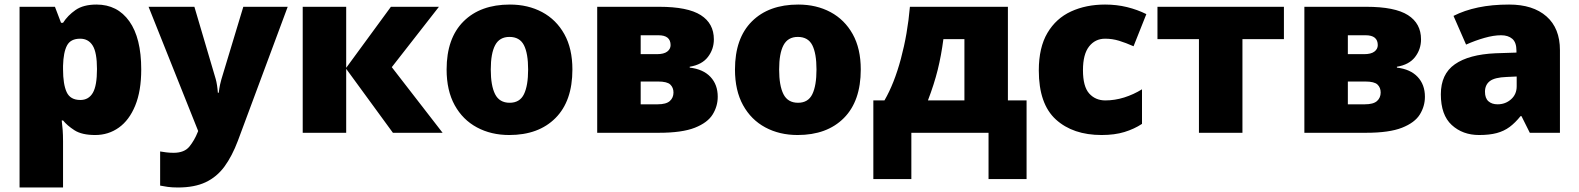

<svg xmlns="http://www.w3.org/2000/svg" viewBox="-20 -583 6933 843"><path d="M403.8 -563Q495.6 -563 547.9 -489.5Q600.1 -416 600.1 -277.8Q600.1 -183.6 573.7 -119.4Q547.4 -55.2 501.7 -22.7Q456.1 9.8 397.9 9.8Q339.4 9.8 307.1 -11Q274.9 -31.7 256.8 -54.2H251Q253.4 -35.2 255.1 -13.2Q256.8 8.8 256.8 38.1V240.2H65.9V-553.2H221.2L248 -482.9H256.8Q277.3 -515.1 311.8 -539.1Q346.2 -563 403.8 -563ZM332 -413.1Q290 -413.1 274.2 -383.3Q258.3 -353.5 256.8 -293.9V-278.8Q256.8 -212.9 272.7 -178.5Q288.6 -144 333 -144Q369.1 -144 387.5 -175.3Q405.8 -206.5 405.8 -279.8Q405.8 -352.5 387 -382.8Q368.2 -413.1 332 -413.1Z M632.3 -553.2H833.5L927.2 -235.8Q930.2 -225.6 932.9 -208.5Q935.5 -191.4 936.5 -175.8H940.4Q942.9 -195.8 946 -210.7Q949.2 -225.6 952.1 -234.9L1048.3 -553.2H1243.2L1024.4 35.2Q999 102.5 965.6 148.2Q932.1 193.8 883.1 217Q834 240.2 761.2 240.2Q734.9 240.2 716.1 237.5Q697.3 234.9 683.1 231.9V82Q693.8 84 709.5 85.9Q725.1 87.9 742.2 87.9Q789.6 87.9 811.8 60.3Q834 32.7 848.1 -2.9L850.1 -7.8Z M1696.3 -553.2H1907.2L1700.2 -288.1L1923.3 0H1705.1L1500 -280.8V0H1309.1V-553.2H1500V-285.2Z M2493.2 -277.8Q2493.2 -139.2 2418.9 -64.7Q2344.7 9.8 2215.8 9.8Q2136.2 9.8 2074 -23.7Q2011.7 -57.1 1976.3 -121.3Q1940.9 -185.5 1940.9 -277.8Q1940.9 -415 2015.1 -489Q2089.4 -563 2218.8 -563Q2298.3 -563 2360.4 -529.8Q2422.4 -496.6 2457.8 -433.1Q2493.2 -369.6 2493.2 -277.8ZM2134.8 -277.8Q2134.8 -207 2153.8 -169.4Q2172.9 -131.8 2217.8 -131.8Q2262.2 -131.8 2280.5 -169.4Q2298.8 -207 2298.8 -277.8Q2298.8 -348.6 2280.3 -384.8Q2261.7 -420.9 2216.8 -420.9Q2173.3 -420.9 2154.1 -384.8Q2134.8 -348.6 2134.8 -277.8Z M3114.3 -410.2Q3114.3 -366.7 3088.1 -332.8Q3062 -298.8 3008.3 -290V-286.1Q3067.4 -279.3 3099.4 -245.4Q3131.3 -211.4 3131.3 -158.2Q3131.3 -116.7 3109.1 -80.6Q3086.9 -44.4 3030.8 -22.2Q2974.6 0 2873 0H2602.1V-553.2H2874Q2999.5 -553.2 3056.9 -516.6Q3114.3 -480 3114.3 -410.2ZM2924.3 -384.8Q2924.3 -428.2 2871.1 -428.2H2793V-345.2H2864.3Q2894.5 -345.2 2909.4 -356.4Q2924.3 -367.7 2924.3 -384.8ZM2937 -176.8Q2937 -198.2 2923.1 -211.7Q2909.2 -225.1 2869.1 -225.1H2793V-125H2867.2Q2904.8 -125 2920.9 -139.4Q2937 -153.8 2937 -176.8Z M3759.3 -277.8Q3759.3 -139.2 3685.1 -64.7Q3610.8 9.8 3481.9 9.8Q3402.3 9.8 3340.1 -23.7Q3277.8 -57.1 3242.4 -121.3Q3207 -185.5 3207 -277.8Q3207 -415 3281.2 -489Q3355.5 -563 3484.9 -563Q3564.5 -563 3626.5 -529.8Q3688.5 -496.6 3723.9 -433.1Q3759.3 -369.6 3759.3 -277.8ZM3400.9 -277.8Q3400.9 -207 3419.9 -169.4Q3439 -131.8 3483.9 -131.8Q3528.3 -131.8 3546.6 -169.4Q3564.9 -207 3564.9 -277.8Q3564.9 -348.6 3546.4 -384.8Q3527.8 -420.9 3482.9 -420.9Q3439.5 -420.9 3420.2 -384.8Q3400.9 -348.6 3400.9 -277.8Z M4405.3 -553.2V-142.1H4487.3V203.1H4320.3V0H3981.4V203.1H3814.5V-142.1H3863.3Q3906.2 -215.8 3935.5 -325Q3964.8 -434.1 3975.1 -553.2ZM4214.4 -411.1H4122.1Q4112.8 -339.8 4097.2 -276.6Q4081.5 -213.4 4054.2 -142.1H4214.4Z M4816.9 9.8Q4690.9 9.8 4616 -58.3Q4541 -126.5 4541 -273.9Q4541 -374.5 4578.9 -438.5Q4616.7 -502.4 4682.6 -532.7Q4748.5 -563 4832 -563Q4882.8 -563 4928.5 -551.8Q4974.1 -540.5 5013.2 -521L4957 -379.9Q4922.9 -395 4893.3 -404.1Q4863.8 -413.1 4832 -413.1Q4788.6 -413.1 4761.7 -378.9Q4734.9 -344.7 4734.9 -274.9Q4734.9 -203.1 4762.2 -172.6Q4789.6 -142.1 4833 -142.1Q4874.5 -142.1 4915.8 -155Q4957 -168 4994.1 -190.9V-39.1Q4960 -16.6 4917 -3.4Q4874 9.8 4816.9 9.8Z M5617.2 -411.1H5435.1V0H5244.1V-411.1H5062V-553.2H5617.2Z M6219.2 -410.2Q6219.2 -366.7 6193.1 -332.8Q6167 -298.8 6113.3 -290V-286.1Q6172.4 -279.3 6204.3 -245.4Q6236.3 -211.4 6236.3 -158.2Q6236.3 -116.7 6214.1 -80.6Q6191.9 -44.4 6135.7 -22.2Q6079.6 0 5978 0H5707V-553.2H5979Q6104.5 -553.2 6161.9 -516.6Q6219.2 -480 6219.2 -410.2ZM6029.3 -384.8Q6029.3 -428.2 5976.1 -428.2H5897.9V-345.2H5969.2Q5999.5 -345.2 6014.4 -356.4Q6029.3 -367.7 6029.3 -384.8ZM6042 -176.8Q6042 -198.2 6028.1 -211.7Q6014.2 -225.1 5974.1 -225.1H5897.9V-125H5972.2Q6009.8 -125 6025.9 -139.4Q6042 -153.8 6042 -176.8Z M6606 -563Q6710.9 -563 6770 -511Q6829.1 -459 6829.1 -362.8V0H6696.8L6660.2 -73.2H6656.2Q6632.8 -43.9 6608.2 -25.6Q6583.5 -7.3 6551.8 1.2Q6520 9.8 6474.1 9.8Q6401.9 9.8 6354 -34.2Q6306.2 -78.1 6306.2 -168.9Q6306.2 -257.8 6367.7 -300.8Q6429.2 -343.8 6545.9 -349.1L6638.2 -352.1V-359.9Q6638.2 -397 6619.9 -412.6Q6601.6 -428.2 6570.8 -428.2Q6538.1 -428.2 6497.8 -416.7Q6457.5 -405.3 6417 -387.2L6361.8 -513.2Q6409.7 -537.6 6470.2 -550.3Q6530.8 -563 6606 -563ZM6639.2 -247.1 6595.2 -245.1Q6542.5 -243.2 6521.2 -226.8Q6500 -210.4 6500 -180.2Q6500 -151.9 6515.1 -138.4Q6530.3 -125 6555.2 -125Q6589.8 -125 6614.5 -147Q6639.2 -168.9 6639.2 -204.1Z"/></svg>

Font: Open Sans ExtraBold
Style: Regular
Weight: 800
Designer: Monotype Design Team
Foundry: Monotype Imaging Inc.
Version: Version 3.003; ttfautohint (v1.8.4)